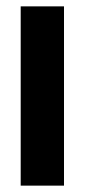

<svg xmlns="http://www.w3.org/2000/svg" viewBox="-20 -583 266 603"><path d="M45 0V-563H181V0Z"/></svg>

Font: Darker Grotesque Light Black
Style: Regular
Weight: 900
Version: Version 1.000;gftools[0.9.28]